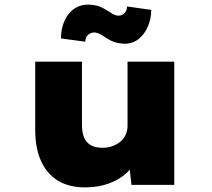

<svg xmlns="http://www.w3.org/2000/svg" viewBox="-20 -803 921 834"><path d="M350 11Q281 11 233 -17.5Q185 -46 159 -102Q133 -158 133 -239V-535H336V-261Q336 -227 345.5 -205Q355 -183 375 -172Q395 -161 427 -161Q448 -161 467.5 -168Q487 -175 502 -187Q517 -199 525.5 -217Q534 -235 534 -256V-535H737V0H551L539 -108L577 -120Q565 -86 534 -55.5Q503 -25 455.5 -7Q408 11 350 11ZM522 -613Q507 -613 486.5 -617.5Q466 -622 437 -641Q420 -653 408.5 -657.5Q397 -662 390 -662Q375 -662 363.5 -652.5Q352 -643 350 -622L245 -636Q245 -698 277 -740.5Q309 -783 364 -783Q379 -783 398.5 -779Q418 -775 446 -757Q455 -751 468.5 -743Q482 -735 495 -735Q509 -735 520 -745Q531 -755 532 -775L637 -760Q637 -722 622.5 -688Q608 -654 582 -633.5Q556 -613 522 -613Z"/></svg>

Font: Lexend Giga Black
Style: Regular
Weight: 900
Designer: Bonnie Shaver-Troup, Thomas Jockin
Foundry: Lexend
Version: Version 1.007